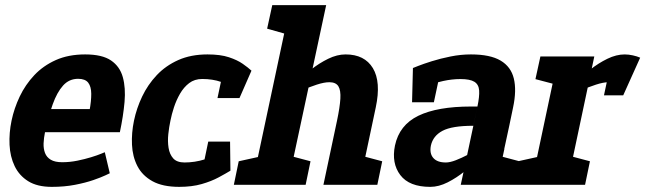

<svg xmlns="http://www.w3.org/2000/svg" viewBox="-20 -720 2514 748"><path d="M311.7 -508 284.3 -413Q249.3 -413 225.7 -386.7Q202 -360.3 185.3 -313.5Q168.7 -266.7 155.3 -205L25 -250Q35 -298 56.8 -344Q78.7 -390 113.5 -427Q148.3 -464 197.5 -486Q246.7 -508 311.7 -508ZM388.3 -127 407.7 -45Q407.7 -45 390.8 -37Q374 -29 343.7 -18.5Q313.3 -8 272.2 0Q231 8 181.7 8L222.3 -88Q252 -88 281.3 -94Q310.7 -100 335 -107.5Q359.3 -115 373.8 -121Q388.3 -127 388.3 -127ZM25 -250 155.3 -205Q150.7 -182.3 149.8 -161.7Q149 -141 155.3 -124.2Q161.7 -107.3 177.8 -97.7Q194 -88 222.3 -88L181.7 8Q125.3 8 90 -14Q54.7 -36 37 -73Q19.3 -110 17.2 -156Q15 -202 25 -250ZM105.3 -295H456.3L447 -205H86ZM311.7 -508Q378 -508 412.5 -484.5Q447 -461 458.5 -419.3Q470 -377.7 465.2 -322.7Q460.3 -267.7 447 -205H311.7Q321.7 -251 328.7 -288.8Q335.7 -326.7 335.5 -354.7Q335.3 -382.7 323.7 -397.8Q312 -413 284.3 -413Z M678.7 8Q613.7 8 574 -14Q534.3 -36 515.3 -73Q496.3 -110 494.2 -156Q492 -202 502 -250Q512 -298 533.8 -344Q555.7 -390 590.5 -427Q625.3 -464 674.5 -486Q723.7 -508 788.7 -508L768 -412.3Q738 -412.3 717 -396.3Q696 -380.3 681.5 -355.2Q667 -330 657.8 -302.2Q648.7 -274.3 644 -250Q638.7 -225.7 635.7 -197.5Q632.7 -169.3 636.7 -144Q640.7 -118.7 655 -102.8Q669.3 -87 699.3 -87ZM677.7 8 698.3 -87Q739.3 -87 777.8 -99.2Q816.3 -111.3 844.3 -126.3L877.7 -55Q859.7 -44 831.8 -29Q804 -14 766 -3Q728 8 677.7 8ZM896.3 -374Q875 -389 841.8 -400.7Q808.7 -412.3 767.7 -412.3L788.3 -508Q838.7 -508 871.8 -497Q905 -486 925.8 -471.3Q946.7 -456.7 959.7 -444.7ZM791.3 -168.3H876.3L877.7 -55H767.7ZM827.3 -338 849.7 -444 959.7 -444.7 913 -338Z M1293 -250Q1304 -302.3 1306 -335.3Q1308 -368.3 1298.2 -384Q1288.3 -399.7 1263 -399.7L1326.3 -508Q1400.3 -508 1432.7 -454.5Q1465 -401 1444 -302L1433 -250ZM1100.7 0H961.7L1110.7 -700H1250.7ZM1240 0 1293 -250H1433L1380 0ZM1090.3 -336.7 1080.3 -340Q1080.3 -340 1095.2 -357Q1110 -374 1135.2 -399Q1160.3 -424 1192 -449Q1223.7 -474 1258.5 -491Q1293.3 -508 1326.3 -508L1263 -399.7Q1243 -399.7 1213.8 -390.2Q1184.7 -380.7 1156.5 -368.2Q1128.3 -355.7 1109.3 -346.2Q1090.3 -336.7 1090.3 -336.7ZM1040.7 -700H1120.7L1114.7 -581.7L1020.7 -608.3ZM1370 0 1368.7 -118.3 1469 -91.7 1450 0ZM1090.7 0 1089.3 -118.3 1189.7 -91.7 1170.7 0ZM891 0 910 -91.7 1015.7 -115 971 0Z M1656.3 8Q1574.3 8 1539.5 -38Q1504.7 -84 1518.7 -153Q1535.7 -233 1609.8 -269Q1684 -305 1815 -305H1840L1824 -230Q1740.7 -230 1703.8 -210.3Q1667 -190.7 1658.7 -153Q1652.7 -122.3 1668 -104.7Q1683.3 -87 1717 -87ZM1608 -373 1588.7 -455Q1588.7 -455 1608.8 -463Q1629 -471 1662.3 -481.5Q1695.7 -492 1735.5 -500Q1775.3 -508 1814.7 -508L1774 -412Q1741.3 -412 1706.8 -404.5Q1672.3 -397 1645.2 -387.5Q1618 -378 1608 -373ZM1964 -230 1840 -305Q1848.3 -344 1846.7 -367.5Q1845 -391 1828 -401.5Q1811 -412 1774 -412L1814.7 -508Q1889.7 -508 1930.2 -484Q1970.7 -460 1981.8 -414Q1993 -368 1979 -302ZM1894.3 -173.3 1903.7 -166.7Q1903.7 -166.7 1888.8 -149Q1874 -131.3 1848.5 -105.3Q1823 -79.3 1791 -53.3Q1759 -27.3 1724.2 -9.7Q1689.3 8 1656.3 8L1717 -87Q1733 -87 1755.8 -95.8Q1778.7 -104.7 1802.7 -117.3Q1826.7 -130 1847.5 -142.8Q1868.3 -155.7 1881.3 -164.5Q1894.3 -173.3 1894.3 -173.3ZM1924 -45 1788 -60 1840 -305 1964 -230ZM1788 -60 1945 -140 1915 0H1775ZM1905 0 1903.7 -118.3 2004 -91.7 1985 0ZM1670.3 -321.7H1585.3L1588.7 -455H1698.7Z M2349.7 -399.7 2413 -508ZM2155.3 -500H2295.3L2189.3 0H2049.3ZM2412.7 -381.3Q2397.3 -390.7 2382.3 -395.2Q2367.3 -399.7 2349.7 -399.7L2413 -508Q2429 -508 2445.5 -504.3Q2462 -500.7 2474 -495.3ZM2178 -336.7 2168 -340Q2168 -340 2182.8 -357Q2197.7 -374 2222.8 -399Q2248 -424 2279.7 -449Q2311.3 -474 2346.2 -491Q2381 -508 2414 -508L2350.7 -399.7Q2330.7 -399.7 2301.5 -390.2Q2272.3 -380.7 2244.2 -368.2Q2216 -355.7 2197 -346.2Q2178 -336.7 2178 -336.7ZM2142 -391.7 2066 -411.7 2085.3 -500H2165.3ZM1978.7 0 1997.7 -91.7 2103.3 -115 2058.7 0ZM2179.3 0 2178 -118.3 2278.3 -91.7 2259.3 0ZM2333 -348.7 2362.7 -488.7 2474 -495.3 2408 -348.7Z"/></svg>

Font: Epunda Slab Light
Style: Italic
Weight: 300
Italic angle: -12°
Designer: Simon Atzbach
Foundry: typofactur
Version: Version 1.102